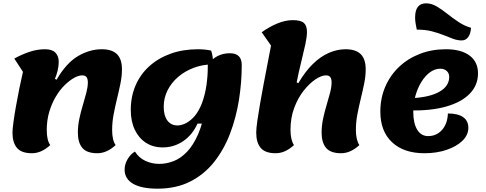

<svg xmlns="http://www.w3.org/2000/svg" viewBox="-20 -896 2924 1154"><path d="M172 25Q109 25 82 -7Q55 -39 55 -99Q55 -120 61 -163.5Q67 -207 76.5 -260.5Q86 -314 97 -368Q108 -422 118 -464L66 -544Q107 -567 154.5 -583.5Q202 -600 251 -600Q293 -600 313 -579.5Q333 -559 333 -524Q333 -498 326 -470Q319 -442 310 -422L320 -417Q379 -518 449 -559Q519 -600 592 -600Q653 -600 683 -570.5Q713 -541 713 -479Q713 -439 704 -394.5Q695 -350 683.5 -303Q672 -256 663 -209Q654 -162 654 -115Q654 -53 675 -24Q622 25 565 25Q502 25 475 -7Q448 -39 448 -99Q448 -141 457 -183Q466 -225 478 -264.5Q490 -304 499 -339Q508 -374 508 -401Q508 -421 500.5 -432Q493 -443 474 -443Q452 -443 424.5 -427.5Q397 -412 368 -383.5Q339 -355 315 -314.5Q291 -274 276 -223.5Q261 -173 261 -115Q261 -53 282 -24Q229 25 172 25Z M926 238Q831 238 780 208.5Q729 179 729 124Q729 91 747 60.5Q765 30 791 15Q815 53 854 71Q893 89 938 89Q980 89 1023 72.5Q1066 56 1104 16.5Q1142 -23 1171.5 -91Q1201 -159 1216.5 -262Q1232 -365 1229 -509Q1257 -544 1289.5 -560Q1322 -576 1362 -576Q1433 -576 1433 -505Q1433 -400 1416 -294Q1399 -188 1362.5 -92.5Q1326 3 1267 77.5Q1208 152 1123.5 195Q1039 238 926 238ZM958 -10Q900 -10 857 -38Q814 -66 790 -116.5Q766 -167 766 -235Q766 -316 795 -383Q824 -450 878 -498.5Q932 -547 1006 -573.5Q1080 -600 1170 -600Q1212 -600 1249 -592Q1255 -576 1258 -554Q1261 -532 1261 -509Q1200 -509 1146 -489Q1092 -469 1051 -434Q1010 -399 987 -353Q964 -307 964 -254Q964 -201 986 -171.5Q1008 -142 1047 -142Q1067 -142 1091 -152.5Q1115 -163 1139.5 -187Q1164 -211 1184 -253Q1204 -295 1216.5 -358Q1229 -421 1229 -509V-153H1167Q1137 -86 1081.5 -48Q1026 -10 958 -10Z M1637 25Q1574 25 1547 -7Q1520 -39 1520 -99Q1520 -123 1526.5 -168.5Q1533 -214 1543 -272Q1553 -330 1565 -393Q1577 -456 1588.5 -515.5Q1600 -575 1609 -622L1553 -702Q1595 -733 1644.5 -754Q1694 -775 1740 -775Q1787 -775 1806 -758.5Q1825 -742 1825 -704Q1825 -675 1815 -628.5Q1805 -582 1790.5 -524Q1776 -466 1763 -401L1773 -396Q1814 -466 1860 -511Q1906 -556 1956 -578Q2006 -600 2057 -600Q2118 -600 2148 -570.5Q2178 -541 2178 -479Q2178 -439 2169 -394.5Q2160 -350 2148.5 -303Q2137 -256 2128 -209Q2119 -162 2119 -115Q2119 -85 2124.5 -61.5Q2130 -38 2140 -24Q2087 25 2030 25Q1967 25 1940 -7Q1913 -39 1913 -99Q1913 -141 1922 -183Q1931 -225 1943 -264.5Q1955 -304 1964 -339Q1973 -374 1973 -401Q1973 -421 1965.5 -432Q1958 -443 1939 -443Q1912 -443 1876 -419Q1840 -395 1805.5 -351.5Q1771 -308 1748.5 -248Q1726 -188 1726 -115Q1726 -85 1731.5 -61.5Q1737 -38 1747 -24Q1694 25 1637 25Z M2531 25Q2407 25 2336.5 -41Q2266 -107 2266 -225Q2266 -306 2295.5 -374.5Q2325 -443 2378 -493.5Q2431 -544 2503 -572Q2575 -600 2660 -600Q2752 -600 2802.5 -562Q2853 -524 2853 -455Q2853 -384 2803.5 -333Q2754 -282 2663 -256Q2572 -230 2445 -232L2458 -306Q2565 -312 2622.5 -345.5Q2680 -379 2680 -434Q2680 -456 2665 -469.5Q2650 -483 2626 -483Q2594 -483 2565 -462Q2536 -441 2513 -404Q2490 -367 2477 -320.5Q2464 -274 2464 -223Q2464 -155 2487.5 -116.5Q2511 -78 2553 -78Q2604 -78 2637 -115.5Q2670 -153 2672 -214Q2732 -214 2763.5 -192Q2795 -170 2795 -128Q2795 -85 2760 -50.5Q2725 -16 2665 4.5Q2605 25 2531 25ZM2755 -653Q2729 -653 2702.5 -663Q2676 -673 2645 -685.5Q2614 -698 2575 -708Q2536 -718 2485 -718Q2481 -736 2478 -755Q2475 -774 2475 -791Q2475 -876 2541 -876Q2573 -876 2604.5 -857.5Q2636 -839 2668.5 -813Q2701 -787 2736.5 -763.5Q2772 -740 2811 -729Q2809 -693 2794 -673Q2779 -653 2755 -653Z"/></svg>

Font: Lemonada
Style: Regular
Weight: 400
Designer: Mohamed Gaber (Arabic), Eduardo Tunni (Latin)
Foundry: Kief Type Foundry
Version: Version 4.005